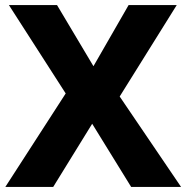

<svg xmlns="http://www.w3.org/2000/svg" viewBox="-20 -734 733 754"><path d="M691 0H495L342 -248L189 0H1L238 -367L15 -714H204L347 -474L485 -714H674L450 -355Z"/></svg>

Font: Noto Sans Sinhala UI ExtraBold
Style: Regular
Weight: 800
Designer: Jelle Bosma - Monotype Design Team
Foundry: Monotype Imaging Inc.
Version: Version 2.006; ttfautohint (v1.8.4.7-5d5b)